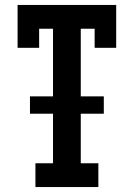

<svg xmlns="http://www.w3.org/2000/svg" viewBox="-20 -755 540 775"><path d="M123 0V-96H194V-296H101V-366H194V-639H138V-562H51V-735H449V-562H362V-639H306V-366H399V-296H306V-96H377V0Z"/></svg>

Font: Iosevka Slab
Style: Bold
Weight: 700
Monospace: yes
Designer: Belleve Invis
Foundry: Belleve Invis
Version: Version 11.1.1; ttfautohint (v1.8.3)